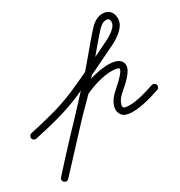

<svg xmlns="http://www.w3.org/2000/svg" viewBox="-144 -675 1030 1099"><g transform="rotate(-15 371.0 -126.0)"><path d="M11.7 30.6C11.7 30.6 11.7 30.6 11.7 30.6C111.1 -21.1 207.7 -72.5 296 -142.5C386.1 -213.9 472.1 -289.8 558.8 -365.2C558.8 -365.2 558.6 -365 558.5 -364.9C558.4 -364.8 558.2 -364.7 558.2 -364.7C593 -393 643.1 -445 643.1 -492.3C643.1 -528.3 621.3 -565.3 581.6 -565.3C540 -565.3 509.7 -534.5 491.4 -499.8C439.9 -401.9 399.4 -297.9 345.6 -201.2C345.6 -201.2 345.6 -201.1 345.5 -201C345.5 -200.9 345.4 -200.8 345.4 -200.8C260.4 -40.2 175.4 120.5 90.4 281.2C83.9 293.5 90.1 304.5 99.5 309.4C108.8 314.2 121.4 312.9 127.7 300.5C204 150.9 282.7 2.8 367.2 -142.4C367.2 -142.6 366.2 -141.3 365.1 -140C364 -138.6 363 -137.3 363.1 -137.4C408.3 -178.2 500.3 -236.6 562.8 -236.6C569.8 -236.6 576.9 -237.2 576.9 -228.9C576.9 -211 562.2 -186.4 553.7 -171.3C527.8 -125.3 489.3 -87 489.3 -30.3C489.2 2.2 511.2 31.1 545.5 31.1C611.2 31.1 698.2 -24.3 751.5 -59.5C761.2 -65.8 763.9 -78.9 757.5 -88.5C751.2 -98.2 738.1 -100.9 728.5 -94.5C728.5 -94.5 728.5 -94.5 728.5 -94.5C683.2 -64.8 601.1 -10.9 545.5 -10.9C535.1 -10.9 531.2 -21.2 531.3 -30.2C531.3 -75.9 568.9 -112.7 590.3 -150.7C602.9 -173.1 618.9 -202.5 618.9 -228.9C618.9 -262.3 593.5 -278.6 562.8 -278.6C489.1 -278.6 388.3 -216.8 334.9 -168.6C334.8 -168.5 333.8 -167.3 332.9 -166.1C331.9 -164.9 330.9 -163.7 330.8 -163.6C246 -17.6 166.9 131.1 90.3 281.5C84 293.8 90.1 304.8 99.3 309.6C108.6 314.5 121.1 313.1 127.6 300.8C212.5 140.1 297.5 -20.5 382.6 -181.2C382.6 -181.2 382.5 -181.1 382.5 -181C382.4 -180.9 382.4 -180.8 382.4 -180.8C436.3 -277.8 476.9 -382 528.6 -480.2C539.1 -500.2 556.6 -523.3 581.6 -523.3C596.7 -523.3 601.1 -503.9 601.1 -492.3C601.1 -460.5 555.1 -416.2 531.8 -397.3C531.8 -397.3 531.6 -397.2 531.5 -397.1C531.4 -397 531.2 -396.8 531.2 -396.8C445 -321.9 359.5 -246.5 270 -175.5C183.7 -107.1 89.3 -57.1 -7.7 -6.6C-18 -1.3 -22 11.4 -16.6 21.7C-11.3 32 1.4 36 11.7 30.6Z"/></g></svg>

Font: FRB American Cursive Guidelines Medium
Style: Italic
Weight: 500
Italic angle: -25°
Version: Version 2.0;Modular Font Editor K font №1